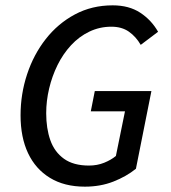

<svg xmlns="http://www.w3.org/2000/svg" viewBox="-20 -687 640 719"><path d="M298 12Q221 12 167 -21Q113 -54 85 -113.5Q57 -173 57 -255Q57 -335 81.5 -409Q106 -483 151.5 -541Q197 -599 260.5 -633Q324 -667 402 -667Q463 -667 505 -639.5Q547 -612 572 -568L507 -519Q489 -550 462.5 -568.5Q436 -587 397 -587Q353 -587 314.5 -568.5Q276 -550 246 -517.5Q216 -485 195.5 -443.5Q175 -402 164 -355.5Q153 -309 153 -263Q153 -206 168.5 -162Q184 -118 219.5 -92.5Q255 -67 313 -67Q344 -67 370 -77.5Q396 -88 414 -103L448 -270H320L335 -346H547L489 -55Q453 -26 404.5 -7Q356 12 298 12Z"/></svg>

Font: Source Code Pro ExtraLight Medium
Style: Italic
Weight: 500
Italic angle: -11°
Monospace: yes
Version: Version 1.016;hotconv 1.0.116;makeotfexe 2.5.65601